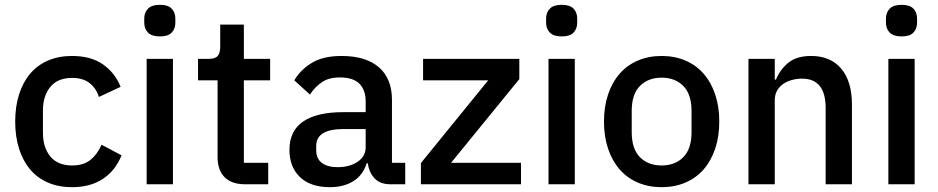

<svg xmlns="http://www.w3.org/2000/svg" viewBox="-20 -764 3890 796"><path d="M279 12Q223 12 179 -7Q135 -26 105 -61.5Q75 -97 59 -147.5Q43 -198 43 -260Q43 -322 59 -372.5Q75 -423 105 -458.5Q135 -494 179 -513Q223 -532 279 -532Q357 -532 407 -497Q457 -462 480 -404L390 -362Q379 -398 351.5 -419.5Q324 -441 279 -441Q219 -441 188.5 -403.5Q158 -366 158 -306V-213Q158 -153 188.5 -115.5Q219 -78 279 -78Q327 -78 355.5 -101.5Q384 -125 401 -164L484 -120Q458 -56 406 -22Q354 12 279 12Z M643 -613Q609 -613 593.5 -629Q578 -645 578 -670V-687Q578 -712 593.5 -728Q609 -744 643 -744Q677 -744 692 -728Q707 -712 707 -687V-670Q707 -645 692 -629Q677 -613 643 -613ZM588 -520H697V0H588Z M997 0Q940 0 911 -29.5Q882 -59 882 -113V-431H801V-520H845Q872 -520 882.5 -532Q893 -544 893 -571V-662H991V-520H1100V-431H991V-89H1092V0Z M1599 0Q1556 0 1533 -24.5Q1510 -49 1505 -87H1500Q1485 -38 1445 -13Q1405 12 1348 12Q1267 12 1223.5 -30Q1180 -72 1180 -143Q1180 -221 1236.5 -260Q1293 -299 1402 -299H1496V-343Q1496 -391 1470 -417Q1444 -443 1389 -443Q1343 -443 1314 -423Q1285 -403 1265 -372L1200 -431Q1226 -475 1273 -503.5Q1320 -532 1396 -532Q1497 -532 1551 -485Q1605 -438 1605 -350V-89H1660V0ZM1379 -71Q1430 -71 1463 -93.5Q1496 -116 1496 -154V-229H1404Q1291 -229 1291 -159V-141Q1291 -106 1314.5 -88.5Q1338 -71 1379 -71Z M1725 0V-88L2004 -431H1734V-520H2133V-436L1850 -89H2140V0Z M2309 -613Q2275 -613 2259.5 -629Q2244 -645 2244 -670V-687Q2244 -712 2259.5 -728Q2275 -744 2309 -744Q2343 -744 2358 -728Q2373 -712 2373 -687V-670Q2373 -645 2358 -629Q2343 -613 2309 -613ZM2254 -520H2363V0H2254Z M2723 12Q2669 12 2624.5 -7Q2580 -26 2549 -61.5Q2518 -97 2501 -147.5Q2484 -198 2484 -260Q2484 -322 2501 -372.5Q2518 -423 2549 -458.5Q2580 -494 2624.5 -513Q2669 -532 2723 -532Q2777 -532 2821.5 -513Q2866 -494 2897 -458.5Q2928 -423 2945 -372.5Q2962 -322 2962 -260Q2962 -198 2945 -147.5Q2928 -97 2897 -61.5Q2866 -26 2821.5 -7Q2777 12 2723 12ZM2723 -78Q2779 -78 2813 -112.5Q2847 -147 2847 -216V-304Q2847 -373 2813 -407.5Q2779 -442 2723 -442Q2667 -442 2633 -407.5Q2599 -373 2599 -304V-216Q2599 -147 2633 -112.5Q2667 -78 2723 -78Z M3083 0V-520H3192V-434H3197Q3214 -476 3248.5 -504Q3283 -532 3343 -532Q3423 -532 3467.5 -479.5Q3512 -427 3512 -330V0H3403V-316Q3403 -438 3305 -438Q3284 -438 3263.5 -432.5Q3243 -427 3227 -416Q3211 -405 3201.5 -388Q3192 -371 3192 -348V0Z M3718 -613Q3684 -613 3668.5 -629Q3653 -645 3653 -670V-687Q3653 -712 3668.5 -728Q3684 -744 3718 -744Q3752 -744 3767 -728Q3782 -712 3782 -687V-670Q3782 -645 3767 -629Q3752 -613 3718 -613ZM3663 -520H3772V0H3663Z"/></svg>

Font: IBM Plex Sans Devanagari Medium
Style: Regular
Weight: 500
Designer: Mike Abbink, Paul van der Laan, Pieter van Rosmalen, Erin McLaughlin
Foundry: Bold Monday
Version: Version 1.1